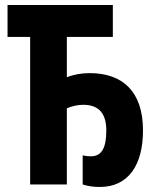

<svg xmlns="http://www.w3.org/2000/svg" viewBox="-20 -734 603 764"><path d="M377 10C492 10 549 -79 549 -215C549 -370 468 -443 337 -443C305 -443 276 -438 246 -427V-587H429V-714H10V-587H100V0H246V-303C268 -312 289 -317 311 -317C371 -317 403 -285 403 -215C403 -150 387 -112 342 -112C332 -112 321 -113 309 -116V0C327 6 349 10 377 10Z"/></svg>

Font: Noto Sans Mono SemiCondensed ExtraBold
Style: Regular
Weight: 800
Width: 4
Designer: Monotype Design Team
Foundry: Monotype Imaging Inc.
Version: Version 2.014